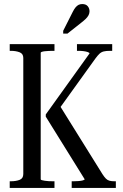

<svg xmlns="http://www.w3.org/2000/svg" viewBox="-20 -928 605 948"><path d="M28 0V-33H34Q59 -33 77 -40Q95 -47 95 -69V-642Q95 -663 76.5 -670Q58 -677 34 -677H28V-710H249V-677H241Q232 -677 221 -676.5Q210 -676 201 -675Q192 -674 186.5 -672Q181 -670 181 -668V-43Q181 -40 186.5 -38.5Q192 -37 201 -35.5Q210 -34 220.5 -33.5Q231 -33 241 -33H249V0ZM334 0V-33H344Q355 -33 368 -34Q381 -35 389.5 -37.5Q398 -40 398 -43L206 -352V-363L422 -664Q422 -668 413 -671Q404 -674 392.5 -675.5Q381 -677 369 -677H360V-710H534V-677H523Q504 -677 492 -674Q480 -671 471 -662.5Q462 -654 451 -639L264 -379L268 -418L486 -68Q495 -54 503 -46Q511 -38 521 -35.5Q531 -33 544 -33H552V0ZM339 -869 292 -776V-762H313L380 -815Q393 -825 402.5 -834Q412 -843 417 -852.5Q422 -862 422 -872Q422 -887 413 -897.5Q404 -908 386 -908Q376 -908 368 -904Q360 -900 353 -891.5Q346 -883 339 -869Z"/></svg>

Font: Roboto Serif 120pt ExtraCondensed
Style: Regular
Weight: 400
Width: 2
Designer: Greg Gazdowicz
Foundry: Commercial Type
Version: Version 1.008